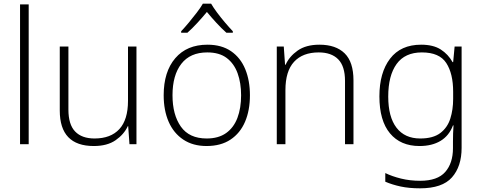

<svg xmlns="http://www.w3.org/2000/svg" viewBox="-20 -784 2619 1044"><path d="M136 0H89V-760H136Z M722 -531V0H684L677 -98H675Q654 -53 608.5 -21.5Q563 10 490 10Q305 10 305 -183V-531H352V-188Q352 -107 388.5 -69Q425 -31 494 -31Q582 -31 629 -82Q676 -133 676 -236V-531Z M1339 -266Q1339 -184 1312.5 -122Q1286 -60 1233.5 -25Q1181 10 1103 10Q1029 10 976.5 -25Q924 -60 897 -122Q870 -184 870 -266Q870 -394 933 -467.5Q996 -541 1108 -541Q1185 -541 1236.5 -505.5Q1288 -470 1313.5 -408Q1339 -346 1339 -266ZM918 -266Q918 -160 963.5 -95.5Q1009 -31 1104 -31Q1168 -31 1209.5 -60.5Q1251 -90 1271 -143Q1291 -196 1291 -266Q1291 -333 1272 -385.5Q1253 -438 1213 -468.5Q1173 -499 1107 -499Q1014 -499 966 -437Q918 -375 918 -266ZM1128 -764Q1140 -743 1160.5 -715.5Q1181 -688 1204 -661Q1227 -634 1246 -614V-606H1211Q1184 -630 1156 -660.5Q1128 -691 1105 -719Q1082 -691 1054 -660.5Q1026 -630 999 -606H965V-614Q984 -634 1006.5 -661Q1029 -688 1050 -715.5Q1071 -743 1083 -764Z M1717 -541Q1806 -541 1854 -494Q1902 -447 1902 -347V0H1856V-344Q1856 -424 1819 -461.5Q1782 -499 1713 -499Q1626 -499 1579 -448Q1532 -397 1532 -294V0H1485V-531H1523L1530 -432H1533Q1553 -477 1598.5 -509Q1644 -541 1717 -541Z M2270 -541Q2336 -541 2376.5 -515Q2417 -489 2441 -446H2444L2452 -531H2490V20Q2490 121 2437.5 180.5Q2385 240 2264 240Q2204 240 2158 230Q2112 220 2075 204V157Q2112 175 2160.5 187Q2209 199 2265 199Q2359 199 2401 151Q2443 103 2443 22V-13Q2443 -60 2446 -102H2443Q2422 -46 2375.5 -18Q2329 10 2261 10Q2158 10 2100.5 -59Q2043 -128 2043 -260Q2043 -389 2101 -465Q2159 -541 2270 -541ZM2274 -499Q2182 -499 2136.5 -436Q2091 -373 2091 -259Q2091 -148 2136 -89.5Q2181 -31 2265 -31Q2335 -31 2374 -60.5Q2413 -90 2428.5 -139Q2444 -188 2444 -246V-285Q2444 -384 2406.5 -441.5Q2369 -499 2274 -499Z"/></svg>

Font: Noto Kufi Arabic ExtraLight
Style: Regular
Weight: 200
Designer: Monotype Design Team, David Williams, Khaled Hosny
Foundry: Google LLC
Version: Version 2.109; ttfautohint (v1.8.4.7-5d5b)